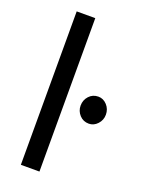

<svg xmlns="http://www.w3.org/2000/svg" viewBox="-137 -773 615 835"><g transform="rotate(20 171.0 -355.0)"><path d="M69 0V-710H155V0ZM225 -331Q225 -357 242 -375.5Q259 -394 285 -394Q308 -394 325 -375.5Q342 -357 342 -331Q342 -306 325 -287.5Q308 -269 285 -269Q259 -269 242 -287.5Q225 -306 225 -331Z"/></g></svg>

Font: Mukta
Style: Regular
Weight: 400
Designer: Girish Dalvi and Yashodeep Gholap
Foundry: Ek Type
Version: Version 2.538;PS 1.001;hotconv 16.6.51;makeotf.lib2.5.65220;